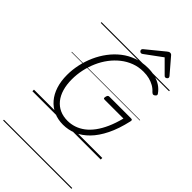

<svg xmlns="http://www.w3.org/2000/svg" viewBox="-432 -1246 1739 1739"><g transform="rotate(45 437.5 -377.0)"><path d="M410 19Q343 19 289 -5.5Q235 -30 196.5 -75Q158 -120 137.5 -183.5Q117 -247 117 -326Q117 -392 131.5 -459.5Q146 -527 174 -590Q202 -653 243 -707.5Q284 -762 336.5 -803Q389 -844 453.5 -867Q518 -890 593 -890Q642 -890 684 -879Q726 -868 760.5 -845.5Q795 -823 820 -787Q826 -778 823 -771Q820 -764 809 -756Q799 -750 792 -751.5Q785 -753 774 -763Q752 -788 723.5 -804Q695 -820 661.5 -828.5Q628 -837 587 -837Q525 -837 470.5 -816.5Q416 -796 370 -759.5Q324 -723 288 -675Q252 -627 227 -570Q202 -513 189 -452Q176 -391 176 -329Q176 -261 192 -206.5Q208 -152 239 -113.5Q270 -75 314 -55Q358 -35 414 -35Q458 -35 500 -49Q542 -63 580 -91.5Q618 -120 651 -164.5Q684 -209 711 -269.5Q738 -330 758 -408H517Q505 -408 503 -415Q501 -422 504 -433Q507 -447 512.5 -452.5Q518 -458 528 -458H805Q817 -458 820.5 -453Q824 -448 821 -435Q794 -315 751.5 -229Q709 -143 655 -88Q601 -33 539 -7Q477 19 410 19ZM452 -939Q443 -939 436.5 -946Q430 -953 430 -961Q430 -966 432 -969.5Q434 -973 438 -977L608 -1116Q616 -1123 622.5 -1126Q629 -1129 637 -1129Q644 -1129 650 -1125.5Q656 -1122 661 -1115L781 -975Q784 -971 785.5 -967Q787 -963 787 -960Q787 -952 779 -945.5Q771 -939 764 -939Q758 -939 753.5 -941.5Q749 -944 745 -949L630 -1064L472 -948Q466 -943 461.5 -941Q457 -939 452 -939ZM0 365H875V375H0ZM0 -20H875V0H0ZM0 -505H875V-500H0ZM0 -885H875V-875H0Z"/></g></svg>

Font: Playwrite AT Guides
Style: Italic
Weight: 400
Italic angle: -13.0072°
Designer: Veronika Burian, José Scaglione
Foundry: TypeTogether
Version: Version 1.002